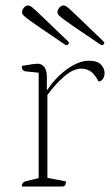

<svg xmlns="http://www.w3.org/2000/svg" viewBox="-20 -685 404 705"><path d="M60 0Q60 -16 76 -20L122 -31V-418L74 -423Q60 -424 60 -443Q89 -448 100.5 -449.5Q112 -451 119 -451Q133 -451 142.5 -439Q152 -427 152 -404V-355H154Q185 -402 227.5 -432Q270 -462 306 -462Q338 -462 351 -447.5Q364 -433 364 -417Q364 -405 358 -395.5Q352 -386 342 -386Q326 -415 311 -424Q296 -433 279 -433Q249 -433 216 -404.5Q183 -376 154 -336V-32L222 -19Q222 -9 219 -4.5Q216 0 205 0ZM222 -519Q163 -559 130 -581.5Q97 -604 82.5 -615Q68 -626 64.5 -630.5Q61 -635 61 -639Q61 -649 68 -657Q75 -665 83 -665Q87 -665 92.5 -662Q98 -659 111.5 -646.5Q125 -634 153.5 -606.5Q182 -579 233 -530Q233 -519 222 -519ZM352 -519Q293 -559 260 -581.5Q227 -604 212.5 -615Q198 -626 194.5 -630.5Q191 -635 191 -639Q191 -649 198 -657Q205 -665 213 -665Q217 -665 222.5 -662Q228 -659 241.5 -646.5Q255 -634 283.5 -606.5Q312 -579 363 -530Q363 -519 352 -519Z"/></svg>

Font: Petrona Thin
Style: Regular
Weight: 100
Designer: Ringo R. Seeber
Foundry: Ringo R. Seeber
Version: Version 2.001; ttfautohint (v1.8.3)